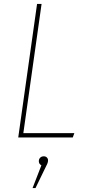

<svg xmlns="http://www.w3.org/2000/svg" viewBox="-20 -701 445 979"><path d="M192 -681 99 -22H359L351 0H73L169 -681ZM225 117Q225 125 221 134.5Q217 144 210 157L161 258H146L191 142Q178 135 178 121Q178 110 185 103Q192 96 203 96Q213 96 219 102Q225 108 225 117Z"/></svg>

Font: Fira Sans Condensed Thin
Style: Italic
Weight: 250
Width: 3
Italic angle: -8°
Designer: Carrois Corporate & Edenspiekermann AG
Foundry: Carrois Corporate GbR & Edenspiekermann AG
Version: Version 4.203